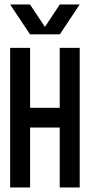

<svg xmlns="http://www.w3.org/2000/svg" viewBox="-20 -831 398 851"><path d="M24.9 -811.3H113L179.1 -711.8L245.2 -811.3H333.3L245.2 -678.7H113ZM24.9 -618.9V0H113.4V-265.7H244.8V0H333.3V-618.9H244.8V-353.2H113.4V-618.9Z"/></svg>

Font: Ulica
Style: Regular
Weight: 400
Version: Version